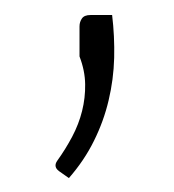

<svg xmlns="http://www.w3.org/2000/svg" viewBox="-20 -772 238 262"><path d="M133 -751.5Q136.5 -722.5 135.8 -693Q135 -663.5 128.2 -635Q121.5 -606.5 108.2 -579.8Q95 -553 74 -529L60.5 -538.5Q52.5 -544.5 58 -552.5Q69.5 -568.5 78.5 -585.5Q87.5 -602.5 92 -620.5Q96.5 -638.5 96.2 -657Q96 -675.5 88.5 -695V-736Q88.5 -742 91.8 -746.8Q95 -751.5 103.5 -751.5Z"/></svg>

Font: Lato 2
Style: Regular
Weight: 300
Designer: Lukasz Dziedzic with Adam Twardoch and Botio Nikoltchev
Foundry: tyPoland Lukasz Dziedzic
Version: Version 2.015; 2015-08-06; http://www.latofonts.com/